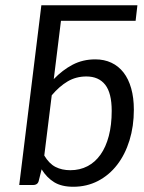

<svg xmlns="http://www.w3.org/2000/svg" viewBox="-20 -714 554 741"><path d="M54.2 0 132.3 -633.8 139.6 -693.8H510.3L503.4 -633.8H215.3L187.5 -408.7Q221.2 -443.8 260.5 -464.4Q299.8 -484.9 347.7 -484.9Q382.3 -484.9 409.9 -471.9Q437.5 -459 456.8 -434.1Q476.1 -409.2 486.3 -373Q496.6 -336.9 496.6 -290.5Q496.6 -226.6 479.7 -172.1Q462.9 -117.7 432.1 -77.9Q401.4 -38.1 358.2 -15.6Q314.9 6.8 262.7 6.8Q217.8 6.8 189.2 -10.7Q160.6 -28.3 140.6 -60.5L129.9 -17.6Q126.5 0 107.4 0ZM313.5 -418.9Q273.4 -418.9 241.2 -399.9Q209 -380.9 179.7 -346.2L150.9 -113.8Q169.4 -82.5 194.1 -69.8Q218.8 -57.1 251.5 -57.1Q288.1 -57.1 317.6 -72.5Q347.2 -87.9 367.9 -117.2Q388.7 -146.5 399.9 -189.2Q411.1 -231.9 411.1 -286.1Q411.1 -355 386 -387Q360.8 -418.9 313.5 -418.9Z"/></svg>

Font: Carlito
Style: Italic
Weight: 400
Italic angle: -7°
Designer: Lukasz Dziedzic
Foundry: tyPoland Lukasz Dziedzic
Version: Version 1.104